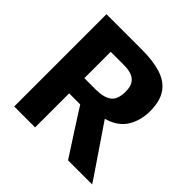

<svg xmlns="http://www.w3.org/2000/svg" viewBox="-179 -881 1049 1049"><g transform="rotate(45 345.5 -356.5)"><path d="M70 0V-713H343.5Q430.5 -713 490.8 -694Q551 -675 582.2 -629.8Q613.5 -584.5 613.5 -507Q613.5 -434 579.2 -379Q545 -324 467.5 -302.5L532 -207.5Q554.5 -174.5 580 -137Q605.5 -99 630 -63.5Q654 -27.5 672.5 0H486Q458.5 -42 434 -80.5Q409 -119 385.5 -155.5L317 -263H231.5V0ZM338.5 -584H231.5V-380.5H321Q380.5 -380.5 412 -403.5Q443.5 -426.5 443.5 -488Q443.5 -528 428 -548.8Q412.5 -569.5 388.2 -576.8Q364 -584 338.5 -584Z"/></g></svg>

Font: Heraclito
Style: Bold
Weight: 700
Designer: Kostas Bartsokas (font) & Cristiano Sobral (main changes)
Foundry: Kostas Bartsokas (font) & Cristiano Sobral (main changes)
Version: Version 1.00;July 8, 2020;FontCreator 13.0.0.2655 64-bit